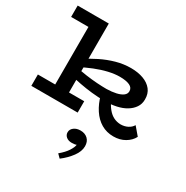

<svg xmlns="http://www.w3.org/2000/svg" viewBox="-228 -873 1374 1421"><g transform="rotate(30 459.0 -162.0)"><path d="M556 -174Q496 -174 441.5 -180Q387 -186 337.5 -195.5Q288 -205 244 -216L245 -289Q293 -278 343 -271Q393 -264 438.5 -261Q484 -258 520 -258Q566 -259 601 -267Q636 -275 656 -290Q676 -305 676 -328Q676 -358 646 -372Q616 -386 561 -386Q518 -386 466 -374Q414 -362 358 -339.5Q302 -317 245 -287L246 -356Q299 -391 356.5 -419.5Q414 -448 476 -465.5Q538 -483 601 -483Q661 -483 707.5 -466Q754 -449 780.5 -415.5Q807 -382 806 -332Q806 -294 786 -264.5Q766 -235 732 -214.5Q698 -194 652.5 -184Q607 -174 556 -174ZM27 0V-97H423V0ZM175 -30V-686H293V-30ZM27 -589V-686H284V-589ZM739 21Q681 21 635 -6Q589 -33 556 -83Q523 -133 505 -201H592Q610 -164 632 -137.5Q654 -111 681 -97.5Q708 -84 740 -83Q773 -83 800 -96.5Q827 -110 841 -134L898 -67Q878 -28 836 -3.5Q794 21 739 21ZM595 189Q595 233 561.5 278.5Q528 324 478 362L449 333Q492 297 513 264Q534 231 536 210Q529 213 518.5 214.5Q508 216 496 216Q467 216 449 201Q431 186 431 163Q431 138 453 121Q475 104 509 104Q547 104 571 126.5Q595 149 595 189Z"/></g></svg>

Font: BioRhyme SemiExpanded SemiBold
Style: Regular
Weight: 600
Width: 6
Designer: Aoife Mooney
Foundry: Aoife Mooney Type
Version: Version 1.600;gftools[0.9.33]